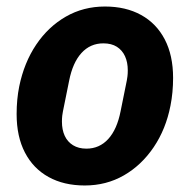

<svg xmlns="http://www.w3.org/2000/svg" viewBox="-20 -557 582 589"><path d="M240 12Q176 12 129 -14Q82 -40 56.5 -89Q31 -138 31 -207Q31 -230 33 -251Q35 -272 39 -292Q54 -365 91 -420Q128 -475 182 -506Q236 -537 302 -537Q366 -537 413 -511Q460 -485 485.5 -436Q511 -387 511 -318Q511 -296 509 -274.5Q507 -253 503 -233Q489 -161 451.5 -105.5Q414 -50 360 -19Q306 12 240 12ZM245 -101Q285 -101 312 -130.5Q339 -160 350 -216L369 -310Q370 -315 371 -323Q372 -331 372 -341Q372 -366 363.5 -384.5Q355 -403 338.5 -413.5Q322 -424 297 -424Q257 -424 230 -394.5Q203 -365 192 -309L173 -215Q172 -211 171 -202.5Q170 -194 170 -184Q170 -159 178.5 -140.5Q187 -122 204 -111.5Q221 -101 245 -101Z"/></svg>

Font: IBM Plex Sans Var
Style: Italic
Weight: 400
Italic angle: -11.31°
Designer: Mike Abbink, Paul van der Laan, Pieter van Rosmalen
Foundry: Bold Monday
Version: Version 1.001